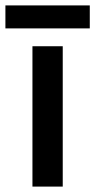

<svg xmlns="http://www.w3.org/2000/svg" viewBox="-35 -690 352 710"><path d="M85 0V-519H197V0ZM-15 -585V-670H297V-585Z"/></svg>

Font: Radio Canada Medium
Style: Regular
Weight: 500
Designer: Charles Daoud, Etienne Aubert Bonn, Alexandre Saumier Demers, Jacques Le Bailly
Foundry: Radio-Canada
Version: Version 2.104; ttfautohint (v1.8.4.7-5d5b);gftools[0.9.28.de